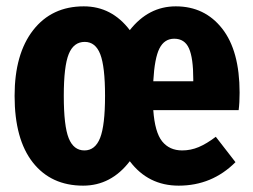

<svg xmlns="http://www.w3.org/2000/svg" viewBox="-20 -568 796 605"><path d="M732 -221H463Q468 -151 491 -122.5Q514 -94 554 -94Q581 -94 606 -104.5Q631 -115 660 -137L722 -57Q648 17 543 17Q447 17 389 -60Q330 17 242 17Q141 17 83.5 -56Q26 -129 26 -266Q26 -398 84.5 -473Q143 -548 244 -548Q332 -548 389 -473Q448 -548 534 -548Q625 -548 680 -478Q735 -408 735 -276Q735 -244 732 -221ZM589 -319Q589 -385 575.5 -415.5Q562 -446 529 -446Q498 -446 482.5 -415.5Q467 -385 463 -312H589ZM311 -266Q311 -358 296 -397Q281 -436 247 -436Q212 -436 196.5 -397.5Q181 -359 181 -266Q181 -171 196.5 -132.5Q212 -94 246 -94Q280 -94 295.5 -133.5Q311 -173 311 -266Z"/></svg>

Font: Fira Sans Extra Condensed
Style: Bold
Weight: 700
Width: 1
Designer: Carrois Corporate & Edenspiekermann AG
Foundry: Carrois Corporate GbR & Edenspiekermann AG
Version: Version 4.203